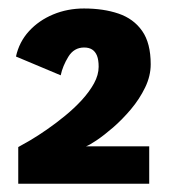

<svg xmlns="http://www.w3.org/2000/svg" viewBox="-20 -724 430 464"><path d="M24.1 -280V-368.6Q34.9 -374.3 53.3 -385.1Q71.6 -395.9 93.5 -411.1Q115.4 -426.2 137.5 -444.4Q159.6 -462.5 177.8 -482.3Q195.9 -502.1 207.2 -522.5Q218.4 -543 218.4 -562.7Q218.4 -579.2 214.4 -589.4Q210.3 -599.5 202.5 -604.4Q194.8 -609.2 183.3 -609.2Q158.8 -609.2 145.1 -586.8Q131.4 -564.4 126.7 -542L18.6 -587.4Q26.3 -622.7 50.1 -648.7Q73.9 -674.7 108.5 -689.1Q143.1 -703.5 183 -703.5Q230.1 -703.5 266.5 -691.1Q302.9 -678.7 323.5 -649.3Q344.2 -619.9 344.2 -568.7Q344.2 -540.3 330.7 -512.5Q317.2 -484.6 296.4 -459.9Q275.5 -435.2 253.4 -416Q231.3 -396.9 213.1 -384.7Q195 -372.6 187.6 -370.3H340.6V-280Z"/></svg>

Font: Trispace Thin
Style: Regular
Weight: 100
Designer: Tyler Finck
Foundry: Etcetera Type Company
Version: Version 1.210